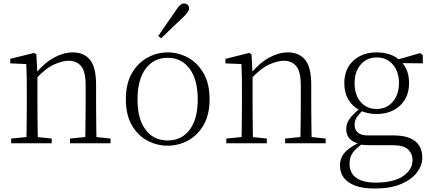

<svg xmlns="http://www.w3.org/2000/svg" viewBox="-20 -823 2481 1103"><path d="M44 0V-27L154 -38H174L277 -27V0ZM131 0Q132 -24 132.5 -64.5Q133 -105 133.5 -149Q134 -193 134 -226V-281Q134 -333 133.5 -375.5Q133 -418 131 -455L39 -459V-485L176 -519L189 -511L195 -393V-392V-226Q195 -193 195.5 -149Q196 -105 196.5 -64.5Q197 -24 198 0ZM382 0V-27L491 -38H512L615 -27V0ZM469 0Q470 -24 470.5 -64Q471 -104 471.5 -148Q472 -192 472 -226V-334Q472 -412 446 -443Q420 -474 374 -474Q339 -474 290.5 -452.5Q242 -431 184 -368L174 -398H182Q236 -463 291 -492.5Q346 -522 398 -522Q462 -522 497 -479.5Q532 -437 532 -335V-226Q532 -192 532.5 -148Q533 -104 533.5 -64Q534 -24 535 0Z M943 14Q882 14 827 -15Q772 -44 737.5 -103.5Q703 -163 703 -253Q703 -343 738 -403Q773 -463 828 -492.5Q883 -522 943 -522Q1004 -522 1059 -492.5Q1114 -463 1149 -403Q1184 -343 1184 -253Q1184 -163 1149 -103.5Q1114 -44 1059 -15Q1004 14 943 14ZM943 -16Q1023 -16 1069.5 -77.5Q1116 -139 1116 -252Q1116 -365 1069.5 -428Q1023 -491 943 -491Q863 -491 816.5 -428Q770 -365 770 -252Q770 -139 816.5 -77.5Q863 -16 943 -16ZM889 -616Q915 -655 941.5 -692.5Q968 -730 991 -764Q1005 -786 1015.5 -794.5Q1026 -803 1038 -803Q1049 -803 1057.5 -796Q1066 -789 1066 -775Q1066 -765 1058 -753Q1050 -741 1030 -722Q1002 -696 970.5 -665.5Q939 -635 906 -603Z M1280 0V-27L1390 -38H1410L1513 -27V0ZM1367 0Q1368 -24 1368.5 -64.5Q1369 -105 1369.5 -149Q1370 -193 1370 -226V-281Q1370 -333 1369.5 -375.5Q1369 -418 1367 -455L1275 -459V-485L1412 -519L1425 -511L1431 -393V-392V-226Q1431 -193 1431.5 -149Q1432 -105 1432.5 -64.5Q1433 -24 1434 0ZM1618 0V-27L1727 -38H1748L1851 -27V0ZM1705 0Q1706 -24 1706.5 -64Q1707 -104 1707.5 -148Q1708 -192 1708 -226V-334Q1708 -412 1682 -443Q1656 -474 1610 -474Q1575 -474 1526.5 -452.5Q1478 -431 1420 -368L1410 -398H1418Q1472 -463 1527 -492.5Q1582 -522 1634 -522Q1698 -522 1733 -479.5Q1768 -437 1768 -335V-226Q1768 -192 1768.5 -148Q1769 -104 1769.5 -64Q1770 -24 1771 0Z M2133 260Q2063 260 2019 243Q1975 226 1954 196.5Q1933 167 1933 128Q1933 80 1966.5 47Q2000 14 2064 -13L2070 -3Q2027 27 2007.5 53Q1988 79 1988 117Q1988 171 2026.5 198.5Q2065 226 2137 226Q2242 226 2296 188.5Q2350 151 2350 97Q2350 61 2325 36Q2300 11 2233 11H2107Q2090 11 2074 10Q2058 9 2044 5V3Q1969 -15 1969 -82Q1969 -113 1988 -140Q2007 -167 2049 -201V-210L2073 -198Q2044 -170 2030.5 -150.5Q2017 -131 2017 -105Q2017 -79 2035 -62Q2053 -45 2094 -45H2241Q2296 -45 2332.5 -30.5Q2369 -16 2387.5 12.5Q2406 41 2406 83Q2406 127 2375 168Q2344 209 2283.5 234.5Q2223 260 2133 260ZM2144 -168Q2088 -168 2046 -190Q2004 -212 1981 -251.5Q1958 -291 1958 -345Q1958 -426 2009.5 -474Q2061 -522 2144 -522Q2186 -522 2220.5 -510Q2255 -498 2278 -475L2280 -473Q2330 -428 2330 -345Q2330 -291 2306.5 -251.5Q2283 -212 2241 -190Q2199 -168 2144 -168ZM2143 -197Q2201 -197 2236.5 -238.5Q2272 -280 2272 -346Q2272 -412 2236.5 -452.5Q2201 -493 2145 -493Q2087 -493 2052 -452Q2017 -411 2017 -345Q2017 -279 2051.5 -238Q2086 -197 2143 -197ZM2249 -461V-478H2255L2393 -518L2409 -507V-459Z"/></svg>

Font: Noto Serif SC ExtraLight
Style: Regular
Weight: 200
Designer: Ryoko NISHIZUKA 西塚涼子 (kana & ideographs); Frank Grießhammer (Latin, Greek & Cyrillic); Wenlong ZHANG 张文龙 (bopomofo); San
Foundry: Adobe
Version: Version 2.002-H1;hotconv 1.1.0;makeotfexe 2.6.0